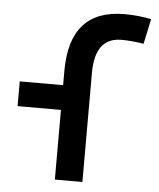

<svg xmlns="http://www.w3.org/2000/svg" viewBox="-53 -788 692 834"><g transform="rotate(5 293.0 -371.0)"><path d="M217.3 0V-303.7H28.3V-411.6H217.3V-473.6Q217.3 -742.2 456.1 -742.2Q518.1 -742.2 573.2 -730.5L549.8 -621.1Q520 -626 497.3 -627.9Q474.6 -629.9 453.1 -629.9Q337.4 -629.9 337.4 -476.1V0Z"/></g></svg>

Font: CaskaydiaCove NFP SemiBold
Style: Regular
Weight: 600
Designer: Aaron Bell
Foundry: Saja Typeworks
Version: Version 2111.001; VTT 6.35;Nerd Fonts 3.1.1